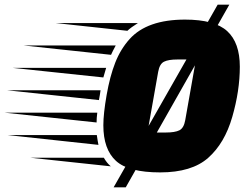

<svg xmlns="http://www.w3.org/2000/svg" viewBox="-236 -724 1071 823"><path d="M697 -704H747L303 79H251ZM475 -156Q514 -156 533 -165.5Q552 -175 558 -209L604 -469H524Q486 -469 467 -459.5Q448 -450 442 -416L396 -156ZM557 -640Q684 -640 738 -590.5Q792 -541 792 -438Q792 -335 759.5 -222.5Q727 -110 656.5 -47.5Q586 15 450.5 15Q315 15 261 -34.5Q207 -84 207 -187Q207 -236 221 -316.5Q235 -397 258 -455.5Q281 -514 320 -557Q395 -640 557 -640ZM192 -317Q190 -309 188 -295L-205 -337H195ZM181 -241Q178 -218 178 -199L-216 -241ZM219 -433 207 -392 -181 -433ZM179 -145Q183 -117 186 -103L-203 -145ZM260 -529Q246 -503 240 -489L-134 -529ZM209 -48Q222 -25 239 -11L-107 -48ZM355 -625Q326 -607 310 -592L4 -625Z"/></svg>

Font: Faster One
Style: Regular
Weight: 400
Designer: Eduardo Rodriguez Tunni
Foundry: Eduardo Rodriguez Tunni
Version: Version 1.002